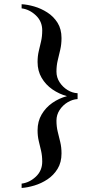

<svg xmlns="http://www.w3.org/2000/svg" viewBox="-20 -702 486 928"><path d="M355 -223.1Q330.1 -221.7 306.6 -207.5Q283.2 -193.4 268.1 -170.2Q252.9 -147 252.9 -119.1Q252.9 -90.3 259 -65.4Q265.1 -40.5 271.2 -15.4Q277.3 9.8 277.3 39.6Q277.3 83 258.3 114Q239.3 145 209.5 164.8Q179.7 184.6 146.2 194.6Q112.8 204.6 84.5 206.5V185.5Q122.6 180.7 153.3 151.9Q184.1 123 184.1 79.1Q184.1 50.8 178.5 26.6Q172.9 2.4 167.2 -21Q161.6 -44.4 161.6 -72.3Q161.6 -115.2 181.2 -148.7Q200.7 -182.1 232.9 -204.6Q265.1 -227.1 303.7 -237.3Q265.6 -247.6 233.2 -270Q200.7 -292.5 181.2 -325.9Q161.6 -359.4 161.6 -402.3Q161.6 -430.7 167.2 -454.3Q172.9 -478 178.5 -502.2Q184.1 -526.4 184.1 -555.2Q184.1 -598.6 153.3 -627.7Q122.6 -656.7 84.5 -661.6V-681.6Q112.3 -680.2 145.5 -670.7Q178.7 -661.1 208.7 -641.8Q238.8 -622.6 258.1 -592Q277.3 -561.5 277.3 -518.1Q277.3 -487.8 271.2 -461.7Q265.1 -435.5 259 -410.2Q252.9 -384.8 252.9 -356Q252.9 -327.6 268.1 -304.4Q283.2 -281.2 306.6 -266.8Q330.1 -252.4 355 -251.5Z"/></svg>

Font: Awami Nastaliq
Style: Bold
Weight: 700
Designer: Peter Martin, SIL International
Foundry: SIL International
Version: Version 3.100